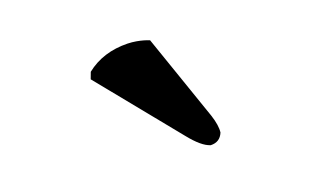

<svg xmlns="http://www.w3.org/2000/svg" viewBox="-35 -760 462 280"><g transform="rotate(-10 196.0 -620.0)"><path d="M198.2 -702.1 267.1 -578.1Q275.4 -562.5 275.9 -551.8Q272.9 -538.1 258.8 -536.1Q245.1 -537.6 224.1 -556.2L103 -661.1L105 -671.9Q127.4 -697.3 165 -703.1Q171.9 -704.1 178.2 -704.1Q189.5 -704.1 198.2 -702.1Z"/></g></svg>

Font: Linux Libertine O
Style: Semibold
Weight: 700
Designer: Philipp H. Poll
Foundry: Philipp H. Poll
Version: Version 5.0.0